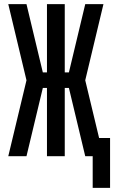

<svg xmlns="http://www.w3.org/2000/svg" viewBox="-20 -755 552 928"><path d="M428 153V0H392L313 -330H293V0H207V-330H187L108 0H20L108 -367L20 -735H108L187 -405H207V-735H293V-405H313L392 -735H480L392 -367L459 -88H512V153Z"/></svg>

Font: Iosevka Semibold
Style: Regular
Weight: 600
Monospace: yes
Designer: Belleve Invis
Foundry: Belleve Invis
Version: Version 33.2.3; ttfautohint (v1.8.4)